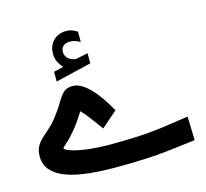

<svg xmlns="http://www.w3.org/2000/svg" viewBox="-107 -870 1066 992"><g transform="rotate(-15 426.0 -374.0)"><path d="M265.6 -572.8Q251 -588.4 241.5 -607.7Q231.9 -627 231.9 -652.8Q231.9 -671.9 237.3 -687Q242.7 -702.1 252 -713.9Q265.1 -730.5 284.7 -739.3Q304.2 -748 324.7 -748Q345.7 -748 358.9 -742.7Q372.1 -737.3 386.2 -729L386.7 -673.8Q372.1 -681.6 359.4 -685.8Q346.7 -689.9 331.5 -689.9Q322.8 -689.9 313 -687.5Q303.2 -685.1 295.9 -678.2Q283.7 -667 283.7 -646.5Q283.7 -631.3 293.9 -617.7Q304.2 -604 327.6 -597.2Q330.1 -596.7 332.5 -595.9Q335 -595.2 337.4 -595.2Q339.8 -595.2 341.8 -595.2L405.3 -608.4V-554.2L213.4 -508.3V-560.5ZM383.3 -211.9Q362.3 -239.7 339.8 -270.8Q317.4 -301.8 291.5 -328.6Q275.4 -304.7 264.2 -286.9Q252.9 -269 231.4 -243.2Q199.2 -204.6 181.4 -189.7Q163.6 -174.8 156.7 -165Q168 -152.8 203.4 -143.1Q238.8 -133.3 289.1 -127.7Q339.4 -122.1 394.5 -122.1Q562.5 -122.1 669.4 -136.7Q776.4 -151.4 819.8 -158.2L823.7 -31.2Q785.6 -26.4 674.3 -13.4Q563 -0.5 395.5 -0.5Q351.6 -0.5 301.5 -3.2Q251.5 -5.9 203.1 -14.4Q154.8 -22.9 115.2 -40Q75.7 -57.1 52 -85.7Q28.3 -114.3 28.3 -157.7Q28.3 -188 39.8 -209Q51.3 -230 69.8 -247.3Q88.4 -264.6 109.9 -283.2Q131.3 -301.8 150.9 -327.1Q183.1 -368.2 200.9 -399.4Q218.8 -430.7 236.3 -447.8Q253.9 -464.8 285.2 -464.8Q316.4 -464.8 345.9 -442.9Q375.5 -420.9 400.4 -389.6Q425.3 -358.4 442.9 -329.6Q460.4 -300.8 468.3 -286.6Z"/></g></svg>

Font: Vazir WOL
Style: Bold-WOL
Weight: 700
Designer: Saber Rastikerdar
Foundry: Saber Rastikerdar
Version: Version 30.0.0